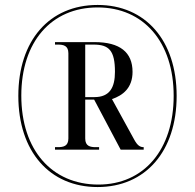

<svg xmlns="http://www.w3.org/2000/svg" viewBox="-20 -745 787 775"><path d="M374 10C567 10 693 -134 693 -358C693 -582 567 -725 374 -725C179 -725 54 -581 54 -358C54 -134 180 10 374 10ZM377 0C190 0 66 -139 66 -359C66 -576 187 -715 374 -715C560 -715 681 -575 681 -358C681 -141 561 0 377 0ZM202 -141H380V-151H367C344 -151 324 -155 324 -186V-343H360L467 -141H560V-151C546 -151 535 -157 522 -181L432 -345C476 -360 515 -390 515 -455C515 -534 464 -575 362 -575H202V-565H213C236 -565 256 -561 256 -530V-186C256 -155 236 -151 213 -151H202ZM361 -353H324V-565H358C420 -565 444 -541 444 -455C444 -392 423 -353 361 -353Z"/></svg>

Font: Noto Serif Display Condensed Black
Style: Regular
Weight: 900
Width: 3
Designer: Monotype Design Team
Foundry: Monotype Imaging Inc.
Version: Version 2.009